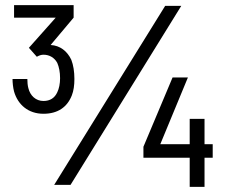

<svg xmlns="http://www.w3.org/2000/svg" viewBox="-20 -723 885 751"><path d="M150 -278C206 -278 243 -304 261 -350C268 -368 271 -389 271 -414C271 -443 267 -468 259 -489C243 -523 215 -545 178 -547L268 -654V-703H35V-654H198L93 -536L124 -501C133 -506 141 -509 150 -509C174 -509 193 -497 204 -477C211 -461 215 -441 215 -417C215 -396 211 -376 204 -362C194 -340 176 -328 150 -328C120 -328 98 -349 91 -378C88 -388 87 -403 87 -414H29C29 -400 31 -380 35 -365C50 -313 91 -278 150 -278ZM192 0H256L689 -700H626ZM541 -106H722V8H780V-106H812V-159H780V-258H722V-159H607L715 -420H655L541 -149Z"/></svg>

Font: Vanilla Cream Book
Style: Regular
Weight: 400
Designer: Jeremy Tribby, Jinavaṁso
Foundry: Tribby Type
Version: Version 1.422;Glyphs 3.1.2 (3151)